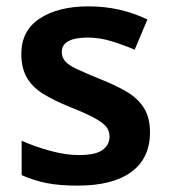

<svg xmlns="http://www.w3.org/2000/svg" viewBox="-20 -573 531 603"><path d="M451 -157Q451 -76 392.5 -33Q334 10 224 10Q167 10 126.5 2Q86 -6 48 -23V-131Q88 -113 137 -99.5Q186 -86 228 -86Q280 -86 302 -102Q324 -118 324 -144Q324 -160 315.5 -172.5Q307 -185 281 -200Q255 -215 202 -236Q150 -257 116 -278Q82 -299 64.5 -329Q47 -359 47 -404Q47 -477 105 -515Q163 -553 258 -553Q308 -553 353 -543Q398 -533 443 -512L403 -417Q365 -433 328.5 -444Q292 -455 255 -455Q215 -455 194.5 -443.5Q174 -432 174 -410Q174 -394 184 -381.5Q194 -369 220.5 -356.5Q247 -344 296 -324Q344 -305 378.5 -284.5Q413 -264 432 -234Q451 -204 451 -157Z"/></svg>

Font: Noto Sans NKo Unjoined SemiBold
Style: Regular
Weight: 600
Designer: Monotype Design Team
Foundry: Monotype Imaging Inc.
Version: Version 2.004